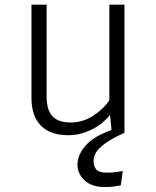

<svg xmlns="http://www.w3.org/2000/svg" viewBox="-20 -558 655 807"><path d="M175.9 -538.5V-153.3Q175.9 -95.9 200.3 -69.5Q224.6 -43.1 277.4 -43.1Q327.7 -43.1 371.8 -71.5Q415.9 -100 439.5 -136.9V-538.5H503.1V0H449.7L442.6 -75.4Q409.7 -34.4 362.6 -12.1Q315.4 10.3 268.2 10.3Q190.3 10.3 151.3 -30.5Q112.3 -71.3 112.3 -145.6V-538.5ZM490.8 -25.1 503.1 0Q448.7 25.1 420.8 45.6Q392.8 66.2 383.1 83.8Q373.3 101.5 373.3 119Q373.3 141 384.9 154.4Q396.4 167.7 429.7 167.7Q446.2 167.7 460.5 166.2Q474.9 164.6 495.9 160.5L487.7 221Q471.8 224.1 457.2 226.2Q442.6 228.2 421.5 228.2Q365.1 228.2 335.4 200Q305.6 171.8 305.6 134.9Q305.6 88.7 346.4 46.7Q387.2 4.6 490.8 -25.1Z"/></svg>

Font: Fira Code Light
Style: Regular
Weight: 300
Monospace: yes
Designer: Carrois Corporate, Edenspiekermann AG, Nikita Prokopov
Foundry: Carrois Corporate, Edenspiekermann AG, Nikita Prokopov
Version: Version 6.000; ttfautohint (v1.8.2) -l 8 -r 50 -G 200 -x 14 